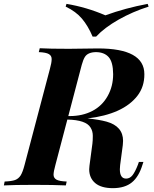

<svg xmlns="http://www.w3.org/2000/svg" viewBox="-62 -957 793 991"><path d="M297.9 -357.9Q363.8 -357.9 414.6 -384.3Q465.3 -410.6 493.7 -461.4Q522 -511.7 522 -574.2Q521.5 -636.7 499 -662.1Q476.6 -687.5 433.6 -688Q390.6 -687.5 375.5 -662.1Q367.2 -648.4 359.9 -622.1L290.5 -357.9ZM443.8 -707Q683.1 -707 683.1 -574.2Q683.6 -509.8 647.5 -462.9Q574.2 -367.7 390.1 -345.7Q449.2 -339.8 488.3 -329.1Q573.2 -305.2 573.2 -230Q573.2 -219.7 571.8 -208L558.1 -105Q556.6 -93.3 556.6 -83.5Q556.6 -35.2 588.9 -35.2Q608.4 -35.2 622.1 -52.7Q635.7 -70.3 649.9 -106.9L654.8 -121.1H678.2L673.8 -107.9Q654.8 -44.9 618.7 -15.6Q583 13.7 521.5 14.2Q460 14.2 429.2 -12.2Q398.4 -38.6 398.4 -83.5Q398.4 -92.8 399.9 -102.1L415 -215.8Q417 -231.4 417 -255.9Q417 -280.3 405.3 -298.8Q381.8 -337.9 285.6 -339.8L224.1 -106Q214.4 -71.3 214.4 -54.7Q214.8 -38.1 229.5 -29.8Q244.1 -21.5 282.2 -20L277.8 0Q217.8 -2.9 114.3 -2.9Q10.7 -2.9 -42 0L-38.1 -20Q-2 -21.5 15.6 -27.8Q33.2 -34.2 44.4 -51.3Q55.2 -68.4 64.9 -106L195.8 -602.1Q204.6 -633.8 204.6 -651.4Q205.1 -668.9 190.4 -677.7Q175.8 -686.5 138.2 -688L143.1 -708Q193.4 -705.1 293.9 -705.1ZM281.2 -937Q384.3 -919.9 481.9 -877.9Q585.4 -915.5 700.2 -937L705.1 -922.9Q622.1 -896.5 549.8 -855.5Q477.5 -814.5 434.1 -768.1H416Q392.6 -823.2 361.3 -860.4Q330.1 -897.5 276.9 -922.9Z"/></svg>

Font: PlayfairDisplay-BoldItalic
Style: Bold Italic
Weight: 700
Italic angle: -14.9847°
Designer: Claus Eggers Sørensen
Foundry: Claus Eggers Sørensen
Version: Version 1.002;PS 001.002;hotconv 1.0.70;makeotf.lib2.5.58329